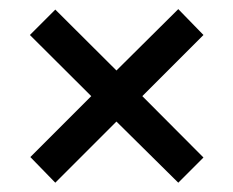

<svg xmlns="http://www.w3.org/2000/svg" viewBox="-20 -554 507 417"><path d="M44.9 -478 100.1 -533.2 232.9 -400.9 367.2 -534.2 421.9 -478 289.1 -345.2 421.9 -211.9 367.2 -157.2 232.9 -290 100.1 -157.2 45.9 -212.9 178.2 -345.2Z"/></svg>

Font: LT Superior Med
Style: Regular
Weight: 500
Designer: Daniel Lyons
Foundry: LyonsType
Version: Version 1.000